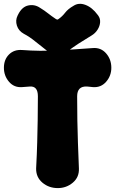

<svg xmlns="http://www.w3.org/2000/svg" viewBox="-25 -938 590 983"><path d="M379 -76Q381 -31 348 -3Q315 25 271 25Q225 25 192 -3Q159 -31 160 -76Q164 -151 165.5 -209Q167 -267 168 -323Q169 -379 169 -445Q169 -498 128 -495Q118 -494 108 -493.5Q98 -493 88 -492Q47 -489 21 -519.5Q-5 -550 -5 -591Q-5 -633 21 -659Q47 -685 88 -682Q178 -675 268 -680Q358 -685 451 -692Q492 -695 518.5 -664.5Q545 -634 545 -591Q545 -550 518.5 -519.5Q492 -489 451 -492Q444 -493 436.5 -493.5Q429 -494 421 -495Q370 -498 370 -445Q370 -378 371 -321.5Q372 -265 374 -207Q376 -149 379 -76ZM478 -858Q489 -843 487.5 -823.5Q486 -804 474.5 -786Q463 -768 445 -757Q405 -733 377.5 -715Q350 -697 319 -674Q270 -636 221 -674Q187 -700 156.5 -725Q126 -750 97 -765Q70 -780 61.5 -807Q53 -834 65 -858L67 -862Q87 -903 119.5 -910Q152 -917 180 -898Q203 -884 220.5 -870Q238 -856 262 -840Q265 -839 267.5 -838Q270 -837 274 -840Q294 -854 308.5 -873Q323 -892 351 -908Q378 -926 412.5 -913Q447 -900 475 -862Z"/></svg>

Font: Winky Sans Black
Style: Regular
Weight: 900
Designer: Simon Atzbach
Foundry: typofactur
Version: Version 1.205